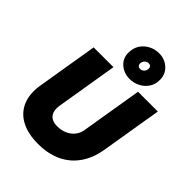

<svg xmlns="http://www.w3.org/2000/svg" viewBox="-272 -1118 1270 1270"><g transform="rotate(45 362.5 -483.5)"><path d="M316 12Q220 12 156.5 -22.5Q93 -57 66.5 -120.5Q40 -184 54 -271H239Q233 -235 241 -210Q249 -185 270 -172.5Q291 -160 323 -160Q362 -160 393 -174Q424 -188 444 -213Q464 -238 469 -271H654Q639 -181 594.5 -117.5Q550 -54 479.5 -21Q409 12 316 12ZM54 -271 125 -700H310L239 -271ZM469 -271 540 -700H725L654 -271ZM440 -720Q388 -720 350 -752.5Q312 -785 312 -837Q312 -882 333 -913.5Q354 -945 387.5 -962Q421 -979 459 -979Q512 -979 549 -945.5Q586 -912 587 -861Q588 -817 566.5 -785Q545 -753 511 -736.5Q477 -720 440 -720ZM442 -816Q459 -816 470.5 -828Q482 -840 482 -859Q482 -883 457 -883Q440 -883 428.5 -871Q417 -859 417 -839Q417 -829 424 -822.5Q431 -816 442 -816Z"/></g></svg>

Font: Figtree Light Black
Style: Italic
Weight: 900
Italic angle: -9.5°
Version: Version 2.000